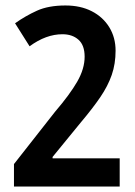

<svg xmlns="http://www.w3.org/2000/svg" viewBox="-20 -681 494 701"><path d="M417 0H31V-82L181 -273Q235 -336 262 -383Q289 -430 289 -474Q289 -516 266.5 -536Q244 -556 208 -556Q148 -556 88 -512L35 -596Q73 -623 115 -642Q157 -661 219 -661Q274 -661 315 -640Q356 -619 379 -581.5Q402 -544 402 -496Q402 -448 388 -407.5Q374 -367 346 -326Q318 -285 275 -234L172 -108V-103H417Z"/></svg>

Font: Noto Sans Telugu ExtraCondensed SemiBold
Style: Regular
Weight: 600
Width: 2
Designer: Jelle Bosma - Monotype Design Team
Foundry: Monotype Imaging Inc.
Version: Version 2.005; ttfautohint (v1.8.4.7-5d5b)